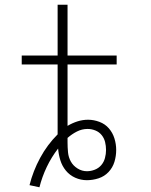

<svg xmlns="http://www.w3.org/2000/svg" viewBox="-20 -755 640 813"><path d="M147 38 105 29Q120 -31 150 -86.5Q180 -142 224 -186Q224 -188 224 -189.5Q224 -191 224 -193Q224 -194 224 -194.5Q224 -195 224 -196V-199Q224 -200 224 -200.5Q224 -201 224 -201V-482H72V-520H224V-735H266V-520H474V-482H266V-222Q286 -234 308 -241Q330 -248 353 -248Q377 -248 401 -239Q425 -230 441 -211.5Q457 -193 464.5 -169Q472 -145 472 -120Q472 -94 464.5 -69.5Q457 -45 439.5 -26.5Q422 -8 397.5 0Q373 8 348 8Q322 8 298.5 -2.5Q275 -13 259 -32.5Q243 -52 235.5 -76.5Q228 -101 226 -126Q198 -90 178 -48Q158 -6 147 38ZM348 -30Q365 -30 381.5 -36.5Q398 -43 409 -56Q420 -69 424.5 -86Q429 -103 429 -120Q429 -137 425 -153.5Q421 -170 410.5 -183Q400 -196 384 -202.5Q368 -209 351 -209Q327 -209 305.5 -198Q284 -187 266 -171Q266 -171 266 -170Q266 -169 266 -169V-167Q266 -163 266 -159.5Q266 -156 266 -152Q266 -131 268 -110Q270 -89 280 -71Q290 -53 308.5 -41.5Q327 -30 348 -30Z"/></svg>

Font: Zed Sans Extralight Extended
Style: Regular
Weight: 200
Width: 7
Designer: Belleve Invis
Foundry: Belleve Invis
Version: Version 1.0.0; ttfautohint (v1.8.4)